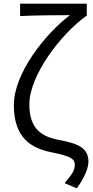

<svg xmlns="http://www.w3.org/2000/svg" viewBox="-20 -816 506 1040"><path d="M396 204C440 144 459 92 459 60C459 -12 409 -37 305 -57C205 -75 139 -117 139 -251C139 -408 309 -630 446 -729H450V-796H89V-729C161 -733 295 -734 359 -734C225 -633 55 -419 55 -247C55 -70 148 -13 259 9C363 30 385 44 385 77C385 108 371 127 330 176Z"/></svg>

Font: Noto Sans CJK HK DemiLight
Style: Regular
Weight: 350
Designer: Ryoko NISHIZUKA 西塚涼子 (kana, bopomofo & ideographs); Paul D. Hunt (Latin, Greek & Cyrillic); Sandoll Communications 산돌커뮤니
Foundry: Adobe
Version: Version 2.004;hotconv 1.0.118;makeotfexe 2.5.65603